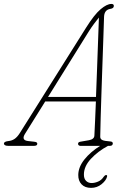

<svg xmlns="http://www.w3.org/2000/svg" viewBox="-82 -724 622 953"><path d="M42 -59.5Q22.5 -28 57 -24L88 -20.5Q104 -19 103 -10Q103 0 86 0H-40.5Q-62.5 0 -62.5 -12Q-62 -21.5 -39.5 -24Q-23.5 -25.5 -10.2 -34.2Q3 -43 15 -61.5L345.5 -587Q386 -651.5 417.2 -678Q448.5 -704.5 471 -704.5Q483 -704.5 483 -694.5Q483 -682.5 466 -680Q436 -675.5 434.5 -641Q433 -597 431 -536Q429 -475 426.5 -406.5Q424 -338 421.8 -270.2Q419.5 -202.5 417.8 -144.2Q416 -86 415.5 -46.5Q415 -34.5 425.2 -29.2Q435.5 -24 464.5 -22Q478 -21.5 478 -11.5Q477 0 463 0H454Q404 27 369.5 64Q335 101 334.5 141Q334 162.5 345 173.5Q356 184.5 372.5 184.5Q388.5 184.5 405.2 177.2Q422 170 433 153Q439 145 444 145Q452 144 449 154Q444 172.5 421.8 190.5Q399.5 208.5 370 208.5Q339.5 208.5 322.8 190.8Q306 173 306.5 144Q307 105 337.2 67.2Q367.5 29.5 415 0H316.5Q313 0 309 -2.8Q305 -5.5 305.5 -10.5Q305.5 -18.5 316 -20.5L359.5 -28Q386 -33 386.5 -51.5Q388 -81.5 390 -125.2Q392 -169 394 -220.5H142.5ZM360 -570 156.5 -243H394.5Q397 -310.5 399.8 -382.8Q402.5 -455 404.8 -521.2Q407 -587.5 409 -637Q398.5 -624.5 385 -606.2Q371.5 -588 360 -570Z"/></svg>

Font: Fraunces 144pt S100 Thin
Style: Italic
Weight: 100
Italic angle: -16°
Version: Version 1.000; ttfautohint (v1.8.3)